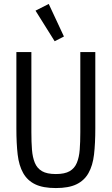

<svg xmlns="http://www.w3.org/2000/svg" viewBox="-20 -941 568 973"><path d="M160 -887 227 -921 304 -756 257 -732ZM139 -677V-271Q139 -221 142 -182.5Q145 -144 156.5 -116Q168 -88 193 -73.5Q218 -59 263 -59Q308 -59 333 -73.5Q358 -88 369.5 -116Q381 -144 384 -182.5Q387 -221 387 -271V-677H463V-290Q463 -214 456.5 -158Q450 -102 428.5 -64Q407 -26 367.5 -7Q328 12 263 12Q198 12 158.5 -7Q119 -26 97.5 -64Q76 -102 69.5 -158Q63 -214 63 -290V-677Z"/></svg>

Font: PlemolJP
Style: Regular
Weight: 400
Monospace: yes
Version: v2.0.4; ttfautohint (v1.8.4.7-5d5b-dirty) -l 6 -r 45 -G 200 